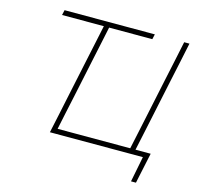

<svg xmlns="http://www.w3.org/2000/svg" viewBox="-121 -842 1160 1125"><g transform="rotate(15 459.0 -279.0)"><path d="M769.5 155 800 0H236Q249 -60 261 -116.5Q272.5 -173 286.5 -238L336 -472Q348.5 -529.5 359 -580Q369.5 -630 380.5 -682H127L134 -713H681.5L674.5 -682H412.5Q401.5 -630 391 -580Q380.5 -529.5 368 -472L319.5 -242.5Q307 -184.5 296.2 -134Q285.5 -83.5 274.5 -31H715Q726.5 -83.5 737 -134Q747.5 -184.5 760 -242.5L809 -474.5Q823 -540 835 -596.2Q847 -652.5 859.5 -713H891.5Q879 -652.5 867 -596.2Q855 -540 841 -474.5L792 -242.5Q779.5 -184.5 769 -134Q758.5 -83.5 747 -31H839Q834 -8 829 16Q824 40 819 63Q814 86 809.2 109Q804.5 132 799.5 155Z"/></g></svg>

Font: Heraclito Thin
Style: Italic
Weight: 100
Italic angle: -12°
Designer: Kostas Bartsokas (font) & Cristiano Sobral (main changes)
Foundry: Kostas Bartsokas (font) & Cristiano Sobral (main changes)
Version: Version 1.00;July 8, 2020;FontCreator 13.0.0.2655 64-bit